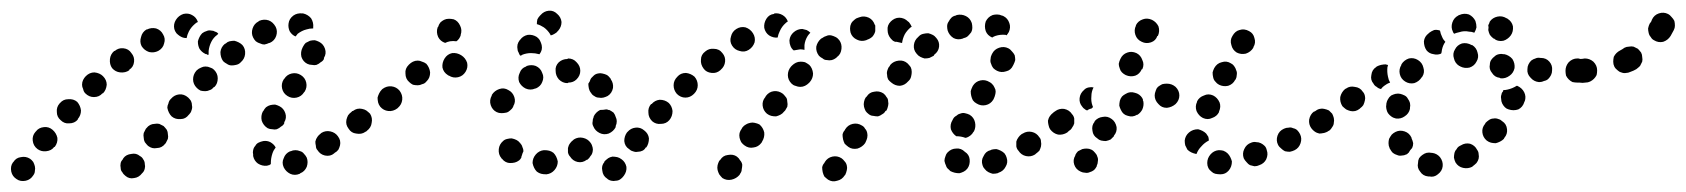

<svg xmlns="http://www.w3.org/2000/svg" viewBox="-43 -303 3143 358"><path d="M22 16Q23 11 22 7Q21 3 19 -1Q16 -5 13 -7Q5 -12 -4 -10Q-13 -9 -18 -1L-19 0Q-24 7 -22 17Q-20 26 -12 31Q-5 36 5 34Q14 32 19 24Q22 20 22 16ZM227 11Q228 7 227 3Q227 -2 224 -6Q222 -10 218 -12Q211 -18 202 -16Q192 -15 187 -8L186 -6Q183 -3 182 1Q181 6 182 10Q182 15 185 18Q187 22 191 25Q198 31 207 29Q216 28 222 20L223 19Q226 16 227 11ZM529 8Q532 -1 529 -9Q527 -13 524 -16Q521 -20 517 -21Q512 -23 508 -23Q503 -23 499 -21H498Q489 -17 486 -8Q482 0 486 9Q488 13 491 16Q494 19 498 21Q502 23 507 23Q511 23 516 21L517 20Q525 17 529 8ZM438 2Q431 -3 429 -12Q429 -13 429 -15Q428 -19 429 -23Q430 -28 433 -31Q435 -35 439 -37Q443 -39 448 -40Q455 -41 461 -38Q468 -34 471 -28Q467 -23 465 -17Q462 -8 462 1Q462 2 462 3Q460 4 459 5Q457 5 455 6Q446 7 438 2ZM588 -24Q590 -28 591 -32Q592 -36 591 -41Q590 -45 587 -49Q582 -56 573 -58Q564 -60 556 -55L555 -54Q551 -51 549 -48Q546 -44 545 -39Q545 -35 546 -31Q546 -26 549 -23Q554 -15 563 -13Q573 -11 580 -17L581 -18Q585 -20 588 -24ZM64 -46Q62 -55 55 -61Q48 -67 39 -66Q29 -65 24 -58L23 -57Q17 -50 18 -41Q19 -31 27 -25Q34 -20 43 -21Q53 -22 58 -29H59Q65 -37 64 -46ZM270 -44Q271 -48 270 -53Q270 -57 268 -61Q265 -65 262 -68Q258 -70 254 -72Q250 -73 245 -72Q241 -72 237 -70Q233 -68 230 -64L229 -63Q227 -59 225 -55Q224 -51 225 -46Q225 -42 227 -38Q230 -34 233 -31Q237 -28 241 -27Q245 -26 250 -27Q254 -27 258 -29Q262 -31 265 -35L266 -36Q268 -40 270 -44ZM645 -65Q648 -68 649 -73Q649 -77 648 -82Q647 -86 645 -90Q640 -97 630 -99Q621 -100 614 -95L612 -94Q609 -92 606 -88Q604 -84 603 -80Q602 -75 603 -71Q604 -67 607 -63Q612 -55 621 -54Q631 -52 638 -57L639 -58Q643 -61 645 -65ZM445 -78Q448 -69 456 -64Q460 -62 465 -62Q469 -61 473 -62Q478 -64 481 -67Q485 -69 487 -73V-75Q492 -83 489 -92Q486 -101 478 -105Q474 -107 470 -108Q465 -108 461 -107Q457 -106 453 -103Q450 -100 448 -96L447 -95Q443 -87 445 -78ZM108 -97Q107 -106 101 -113Q94 -119 84 -118Q75 -118 69 -111L68 -110Q62 -103 63 -94Q63 -85 70 -79Q77 -72 86 -73Q96 -73 102 -80V-81Q108 -88 108 -97ZM314 -97Q316 -102 315 -106Q315 -111 313 -115Q311 -118 308 -121Q300 -128 291 -127Q282 -126 276 -119L275 -118Q272 -115 271 -110Q269 -106 269 -102Q270 -97 272 -93Q274 -89 277 -86Q284 -80 294 -81Q303 -81 309 -89L310 -90Q313 -93 314 -97ZM483 -138Q485 -129 493 -124Q501 -119 510 -121Q519 -123 524 -131L525 -132Q530 -140 528 -149Q526 -158 518 -163Q510 -168 501 -166Q492 -164 487 -156L486 -155Q481 -147 483 -138ZM156 -145Q156 -154 149 -161Q143 -167 133 -168Q124 -168 117 -161Q114 -158 112 -154Q110 -150 110 -145Q110 -141 112 -137Q113 -132 116 -129Q123 -122 132 -122Q142 -122 148 -129H149Q155 -135 156 -145ZM363 -157Q363 -166 356 -173Q353 -176 349 -177Q345 -179 340 -179Q336 -179 332 -177Q327 -175 324 -172L323 -171Q317 -164 317 -155Q317 -146 324 -139Q327 -136 331 -134Q335 -133 340 -133Q344 -133 348 -135Q352 -136 355 -140L357 -141Q363 -147 363 -157ZM207 -188Q208 -197 202 -204Q197 -212 187 -213Q178 -214 171 -208H170Q163 -202 162 -193Q161 -183 166 -176Q172 -169 181 -168Q191 -167 198 -172V-173Q206 -178 207 -188ZM414 -202Q415 -212 409 -219Q406 -222 402 -224Q398 -226 394 -227Q390 -227 385 -226Q381 -225 378 -222L376 -221Q369 -215 368 -206Q368 -196 373 -189Q376 -186 380 -184Q384 -181 389 -181Q393 -181 397 -182Q402 -183 405 -186L406 -187Q413 -193 414 -202ZM519 -197Q522 -188 530 -184Q534 -182 539 -182Q543 -181 547 -182Q552 -184 555 -187Q559 -189 561 -193V-195Q566 -203 563 -212Q560 -221 552 -225Q548 -227 544 -228Q539 -228 535 -227Q531 -225 527 -223Q524 -220 522 -216L521 -214Q517 -206 519 -197ZM343 -202Q342 -202 342 -202Q340 -202 339 -203Q333 -206 329 -212Q326 -218 326 -225V-226Q327 -230 329 -234Q331 -238 334 -241Q338 -244 342 -245Q346 -247 351 -246Q355 -246 358 -244Q362 -243 364 -240Q364 -240 363 -239L362 -238Q355 -233 351 -225Q347 -217 346 -208Q346 -204 346 -201Q345 -201 343 -201Q343 -201 343 -202ZM263 -222Q266 -231 261 -239Q257 -247 248 -250Q239 -252 231 -248H230Q222 -243 220 -234Q217 -225 221 -217Q226 -209 235 -206Q244 -204 252 -208Q261 -213 263 -222ZM472 -236Q475 -245 471 -253Q466 -262 458 -265Q449 -268 440 -264L439 -263Q431 -259 428 -250Q425 -241 429 -233Q431 -229 434 -226Q438 -223 442 -222Q446 -220 450 -220Q455 -221 459 -223H460Q469 -227 472 -236ZM286 -241Q283 -245 282 -249Q280 -258 285 -266Q290 -274 299 -277Q308 -279 315 -275Q323 -271 326 -262Q323 -261 320 -258Q313 -252 309 -244Q306 -238 305 -232Q301 -232 298 -233Q295 -234 292 -236Q289 -238 286 -241ZM504 -274Q511 -279 521 -278H522Q531 -276 537 -269Q542 -261 541 -252Q541 -251 541 -251Q541 -251 541 -250Q534 -250 528 -248Q520 -246 512 -240Q510 -237 508 -235Q501 -238 497 -245Q494 -252 495 -259Q496 -268 504 -274Z M991 14Q997 7 997 -2Q996 -7 994 -11Q992 -15 989 -18Q985 -21 981 -22Q977 -23 972 -23H971Q962 -22 956 -15Q950 -8 950 1Q951 6 953 10Q955 14 958 17Q962 20 966 21Q970 22 975 22H976Q985 21 991 14ZM917 0Q913 1 908 1Q904 1 900 -1Q896 -3 893 -7Q892 -7 892 -8Q886 -15 887 -25Q888 -34 895 -40Q898 -43 903 -44Q907 -45 911 -45Q916 -44 920 -42Q924 -40 926 -37Q927 -37 927 -36Q930 -33 931 -29Q933 -25 933 -21Q931 -17 930 -13Q929 -11 929 -9Q928 -7 927 -6Q926 -5 925 -4Q921 -1 917 0ZM1058 -12Q1061 -15 1062 -20Q1063 -24 1062 -28Q1061 -33 1058 -37Q1053 -44 1044 -46Q1035 -48 1027 -43L1026 -42Q1022 -39 1020 -36Q1017 -32 1016 -27Q1016 -23 1016 -19Q1017 -14 1020 -11Q1025 -3 1034 -1Q1043 1 1051 -5H1052Q1056 -8 1058 -12ZM1107 -77Q1107 -81 1105 -85Q1104 -89 1101 -93Q1097 -96 1093 -98Q1092 -98 1091 -98Q1090 -99 1088 -99Q1088 -99 1087 -99Q1082 -98 1076 -98Q1072 -96 1069 -93Q1066 -90 1064 -86Q1064 -85 1064 -85Q1062 -81 1062 -76Q1061 -72 1063 -68Q1065 -63 1068 -60Q1071 -57 1075 -55Q1083 -51 1092 -54Q1101 -58 1105 -66Q1105 -67 1105 -68Q1107 -72 1107 -77ZM650 -74Q652 -83 647 -91Q644 -94 640 -97Q637 -99 632 -100Q628 -101 623 -100Q619 -99 615 -96H614Q607 -90 605 -81Q603 -72 608 -64Q611 -61 615 -58Q619 -56 623 -55Q627 -54 632 -55Q636 -56 640 -58L641 -59Q649 -65 650 -74ZM872 -107Q875 -98 883 -94Q887 -92 892 -92Q896 -92 901 -93Q905 -94 908 -97Q912 -100 914 -104Q914 -104 914 -105Q919 -113 916 -122Q913 -131 905 -135Q897 -140 888 -137Q879 -134 874 -126Q874 -125 874 -125Q869 -116 872 -107ZM707 -117Q708 -126 702 -134Q696 -141 687 -142Q678 -143 670 -137L669 -136Q666 -133 664 -129Q662 -125 661 -121Q661 -117 662 -112Q663 -108 666 -104Q672 -97 681 -96Q690 -95 698 -101L699 -102Q706 -108 707 -117ZM1089 -163Q1085 -165 1080 -166Q1076 -167 1072 -166Q1067 -165 1064 -162Q1063 -161 1062 -160Q1061 -159 1060 -158Q1059 -157 1058 -155Q1057 -151 1054 -147Q1054 -143 1055 -138Q1056 -134 1058 -131Q1059 -130 1059 -130Q1061 -126 1065 -124Q1069 -121 1073 -121Q1078 -120 1082 -121Q1086 -122 1090 -124Q1098 -129 1100 -139Q1101 -148 1096 -155Q1096 -156 1095 -157Q1092 -161 1089 -163ZM926 -167Q922 -159 925 -150Q929 -142 937 -138Q946 -134 955 -138H956Q965 -142 968 -150Q972 -159 968 -167Q965 -176 956 -180Q948 -183 939 -180L938 -179Q929 -176 926 -167ZM759 -168Q758 -177 752 -184Q748 -187 744 -188Q740 -190 736 -190Q731 -190 727 -188Q723 -186 720 -183L719 -182Q712 -175 713 -166Q713 -156 720 -150Q723 -147 727 -145Q731 -144 736 -144Q740 -144 744 -146Q749 -147 752 -151L753 -152Q759 -158 759 -168ZM999 -187Q992 -180 993 -171Q993 -162 999 -155Q1006 -148 1015 -148L1017 -149Q1026 -149 1032 -155Q1039 -162 1039 -171Q1039 -180 1032 -187Q1026 -194 1016 -194L1015 -193Q1006 -193 999 -187ZM811 -159Q820 -161 825 -169Q830 -177 828 -186Q825 -195 817 -200Q817 -200 817 -200Q809 -205 800 -204Q791 -202 786 -194Q781 -186 782 -177Q784 -168 792 -163Q793 -162 794 -162Q802 -157 811 -159ZM947 -204Q955 -204 962 -202H963Q966 -206 967 -210Q968 -214 967 -219Q966 -223 964 -227Q962 -231 958 -234Q950 -239 941 -238Q932 -236 927 -229L926 -228Q923 -224 922 -220Q921 -215 922 -211Q922 -208 924 -205Q925 -202 927 -199Q928 -200 930 -200L931 -201Q939 -204 947 -204ZM773 -252 774 -253Q775 -257 778 -261Q781 -264 785 -266Q789 -268 794 -268Q798 -268 803 -267Q811 -264 815 -255Q819 -247 816 -238V-237Q815 -234 813 -231Q811 -228 808 -226Q802 -227 796 -226Q791 -225 787 -223Q778 -226 774 -234Q770 -243 773 -252ZM964 -274 965 -275Q971 -282 980 -283Q989 -284 996 -277Q1003 -271 1004 -262Q1004 -253 998 -246L997 -245Q995 -242 991 -240Q988 -238 984 -237Q983 -238 983 -239Q978 -247 971 -252Q965 -256 958 -258Q958 -263 959 -267Q961 -271 964 -274Z M1536 14Q1537 10 1536 6Q1535 1 1532 -2Q1529 -6 1526 -8Q1518 -13 1509 -11Q1500 -9 1495 -1L1494 1Q1491 4 1490 9Q1490 13 1491 18Q1492 22 1494 26Q1497 29 1501 32Q1509 37 1518 34Q1527 32 1532 24L1533 23Q1535 19 1536 14ZM1125 8Q1123 -1 1116 -6Q1112 -9 1108 -10Q1103 -11 1099 -11Q1094 -10 1091 -8Q1087 -5 1084 -2V-1Q1078 6 1080 15Q1081 25 1089 30Q1092 33 1097 34Q1101 35 1105 34Q1110 34 1114 31Q1117 29 1120 25Q1126 17 1125 8ZM1340 13Q1341 8 1341 4Q1340 -1 1337 -4Q1335 -8 1331 -11Q1324 -16 1314 -14Q1305 -13 1300 -5L1298 -3Q1296 1 1295 5Q1294 10 1295 14Q1296 18 1298 22Q1301 26 1304 29Q1312 34 1321 32Q1330 30 1336 23L1337 21Q1340 17 1340 13ZM1832 8Q1837 0 1834 -9Q1833 -13 1830 -17Q1827 -20 1823 -22Q1819 -24 1815 -25Q1810 -25 1806 -24L1804 -23Q1795 -21 1791 -12Q1786 -4 1789 5Q1790 9 1793 12Q1796 16 1800 18Q1804 20 1808 21Q1813 21 1817 20L1819 19Q1828 16 1832 8ZM1737 19Q1741 20 1746 20Q1750 19 1754 17Q1758 15 1761 11Q1766 4 1765 -6Q1764 -15 1756 -20Q1749 -27 1740 -26Q1731 -26 1724 -19Q1721 -16 1720 -12Q1718 -7 1718 -3Q1719 2 1721 6Q1722 10 1726 13Q1727 14 1729 16Q1733 18 1737 19ZM1895 -22Q1897 -26 1898 -30Q1899 -35 1898 -39Q1898 -44 1895 -47Q1890 -55 1881 -57Q1872 -59 1864 -54L1862 -53Q1858 -50 1856 -47Q1853 -43 1852 -39Q1852 -34 1852 -30Q1853 -25 1856 -22Q1861 -14 1870 -12Q1879 -10 1887 -15L1888 -16Q1892 -19 1895 -22ZM1167 -45Q1166 -54 1158 -60Q1151 -66 1142 -65Q1133 -64 1127 -57L1126 -56Q1121 -49 1121 -40Q1122 -30 1130 -25Q1133 -22 1137 -21Q1142 -19 1146 -20Q1151 -20 1155 -22Q1159 -24 1161 -28H1162Q1167 -35 1167 -45ZM1574 -46Q1575 -51 1574 -55Q1573 -60 1570 -63Q1568 -67 1564 -69Q1556 -74 1547 -72Q1538 -70 1533 -62L1532 -60Q1529 -57 1528 -52Q1528 -48 1529 -43Q1530 -39 1532 -35Q1535 -32 1539 -29Q1546 -24 1556 -26Q1565 -29 1570 -36L1571 -38Q1573 -42 1574 -46ZM1382 -56Q1380 -65 1373 -71Q1369 -73 1364 -74Q1360 -75 1356 -74Q1351 -73 1348 -71Q1344 -69 1341 -65L1340 -63Q1337 -59 1336 -55Q1335 -51 1336 -46Q1337 -42 1339 -38Q1342 -34 1345 -32Q1353 -26 1362 -28Q1371 -29 1377 -37L1378 -39Q1383 -47 1382 -56ZM1733 -79 1734 -81Q1736 -85 1740 -87Q1743 -90 1747 -91Q1752 -93 1756 -92Q1761 -91 1765 -89Q1773 -84 1775 -75Q1777 -66 1773 -58L1772 -57Q1770 -53 1766 -50Q1762 -47 1758 -46Q1758 -46 1758 -46Q1757 -46 1757 -46Q1749 -49 1740 -49Q1733 -54 1730 -62Q1728 -71 1733 -79ZM1954 -64Q1957 -68 1958 -72Q1958 -76 1957 -81Q1956 -85 1954 -89Q1948 -96 1939 -98Q1930 -100 1922 -94L1921 -93Q1917 -90 1915 -87Q1912 -83 1911 -78Q1911 -74 1912 -70Q1913 -65 1915 -62Q1921 -54 1930 -52Q1939 -51 1947 -56L1948 -57Q1952 -60 1954 -64ZM1211 -96Q1210 -105 1204 -111Q1197 -117 1187 -117Q1178 -116 1172 -109H1171Q1165 -102 1166 -93Q1166 -84 1173 -77Q1180 -71 1189 -72Q1199 -72 1205 -79Q1211 -86 1211 -96ZM1425 -104Q1426 -109 1425 -113Q1425 -118 1423 -121Q1420 -125 1417 -128Q1409 -134 1400 -133Q1391 -132 1385 -124L1384 -122Q1378 -115 1379 -106Q1380 -97 1387 -91Q1391 -88 1395 -87Q1399 -86 1404 -86Q1408 -87 1412 -89Q1416 -91 1419 -95L1421 -97Q1423 -100 1425 -104ZM1613 -106Q1614 -110 1613 -114Q1613 -119 1610 -122Q1608 -126 1604 -129Q1596 -134 1587 -132Q1578 -131 1573 -123L1571 -121Q1569 -118 1568 -113Q1567 -109 1568 -104Q1569 -100 1571 -96Q1573 -93 1577 -90Q1581 -87 1585 -87Q1590 -86 1594 -86Q1598 -87 1602 -90Q1606 -92 1608 -96L1610 -97Q1612 -101 1613 -106ZM1767 -133Q1767 -128 1768 -124Q1769 -120 1771 -116Q1774 -112 1778 -110Q1786 -105 1795 -107Q1804 -109 1809 -117L1810 -119Q1812 -123 1813 -128Q1814 -132 1813 -136Q1811 -141 1809 -144Q1806 -148 1802 -150Q1794 -155 1785 -153Q1776 -151 1771 -143L1770 -141Q1768 -137 1767 -133ZM1258 -144Q1258 -153 1252 -160Q1245 -166 1236 -167Q1226 -167 1220 -160Q1213 -153 1213 -144Q1213 -135 1219 -128Q1226 -121 1235 -121Q1244 -121 1251 -128Q1258 -135 1258 -144ZM1473 -166Q1472 -176 1466 -182Q1462 -185 1458 -187Q1454 -188 1450 -188Q1445 -188 1441 -186Q1437 -184 1434 -181L1432 -179Q1426 -172 1426 -163Q1426 -154 1433 -147Q1436 -144 1440 -143Q1445 -141 1449 -141Q1454 -141 1458 -143Q1462 -145 1465 -148L1467 -150Q1473 -157 1473 -166ZM1656 -161Q1657 -165 1657 -169Q1657 -174 1655 -178Q1652 -182 1649 -185Q1642 -191 1633 -190Q1623 -189 1617 -182L1616 -180Q1613 -177 1612 -173Q1610 -168 1611 -164Q1611 -159 1613 -155Q1615 -152 1619 -149Q1626 -143 1635 -143Q1644 -144 1650 -151L1652 -153Q1655 -156 1656 -161ZM1309 -188Q1310 -197 1304 -204Q1298 -212 1288 -212Q1279 -213 1272 -207Q1264 -201 1264 -192Q1263 -183 1269 -175Q1274 -168 1284 -167Q1293 -166 1300 -172L1301 -173Q1308 -179 1309 -188ZM1804 -193Q1803 -188 1805 -184Q1806 -180 1809 -176Q1812 -173 1816 -171Q1824 -167 1833 -170Q1842 -172 1846 -181L1847 -183Q1849 -187 1850 -191Q1850 -195 1849 -200Q1847 -204 1844 -207Q1841 -211 1837 -213Q1829 -217 1820 -214Q1811 -211 1807 -203L1806 -201Q1804 -197 1804 -193ZM1526 -212Q1527 -221 1522 -228Q1519 -232 1515 -234Q1511 -236 1507 -237Q1502 -238 1498 -236Q1494 -235 1490 -232L1488 -231Q1481 -225 1479 -216Q1478 -207 1484 -199Q1487 -196 1491 -194Q1494 -191 1499 -191Q1503 -190 1508 -191Q1512 -192 1516 -195L1518 -197Q1525 -202 1526 -212ZM1708 -216Q1709 -225 1703 -232Q1700 -236 1696 -238Q1692 -240 1688 -241Q1683 -241 1679 -240Q1674 -239 1671 -236L1669 -234Q1662 -228 1661 -219Q1660 -210 1666 -203Q1669 -199 1673 -197Q1677 -195 1681 -194Q1686 -194 1690 -195Q1694 -197 1698 -199L1699 -201Q1707 -207 1708 -216ZM1364 -224Q1366 -233 1361 -241Q1356 -249 1347 -252Q1338 -254 1330 -249Q1322 -244 1320 -235Q1317 -226 1322 -218Q1327 -210 1336 -208Q1345 -205 1353 -210Q1361 -215 1364 -224ZM1437 -209Q1433 -212 1431 -217Q1429 -222 1429 -227V-228Q1430 -237 1437 -243Q1444 -249 1453 -249Q1457 -248 1461 -247Q1465 -245 1468 -242Q1465 -239 1463 -236Q1458 -228 1457 -219Q1457 -214 1457 -210Q1453 -211 1449 -211Q1443 -210 1437 -209ZM1629 -225Q1628 -225 1626 -225Q1624 -226 1622 -227Q1620 -229 1618 -231Q1618 -231 1618 -231Q1612 -238 1612 -247Q1611 -256 1618 -263Q1621 -266 1625 -268Q1629 -270 1634 -270Q1638 -270 1643 -268Q1647 -266 1650 -263Q1652 -262 1653 -260Q1654 -258 1655 -257Q1656 -255 1657 -253L1655 -252Q1648 -246 1644 -239Q1640 -231 1639 -223Q1639 -223 1639 -223Q1638 -223 1638 -223Q1634 -224 1629 -225ZM1574 -229 1572 -228Q1563 -225 1555 -229Q1546 -233 1543 -242Q1542 -246 1542 -250Q1542 -255 1544 -259Q1546 -263 1550 -266Q1553 -269 1557 -270L1560 -271Q1568 -274 1577 -270Q1585 -266 1588 -257Q1589 -256 1589 -255Q1589 -254 1589 -253Q1589 -250 1589 -247Q1589 -246 1589 -245Q1588 -240 1584 -235Q1580 -231 1574 -229ZM1762 -236Q1765 -239 1768 -243Q1770 -247 1770 -251Q1770 -256 1769 -260Q1766 -269 1758 -273Q1750 -277 1741 -275L1739 -274Q1734 -273 1731 -270Q1728 -267 1726 -263Q1723 -259 1723 -254Q1723 -250 1724 -246Q1727 -237 1735 -232Q1743 -228 1752 -231L1754 -232Q1759 -233 1762 -236ZM1386 -268Q1391 -276 1400 -277L1401 -278Q1409 -279 1416 -275Q1423 -271 1426 -263Q1424 -262 1422 -260Q1415 -254 1411 -245Q1408 -239 1407 -233Q1399 -232 1391 -237Q1384 -242 1382 -251Q1381 -260 1386 -268ZM1800 -270Q1803 -273 1808 -275Q1812 -276 1816 -276Q1821 -276 1825 -274Q1826 -274 1828 -273Q1836 -269 1839 -260Q1842 -252 1838 -243Q1837 -242 1836 -240Q1835 -239 1834 -237Q1833 -238 1832 -238Q1822 -239 1813 -236Q1810 -235 1807 -233Q1798 -237 1795 -245Q1792 -254 1795 -263Q1797 -267 1800 -270Z M2248 15Q2254 8 2254 -2Q2253 -6 2251 -10Q2249 -14 2246 -17Q2243 -20 2238 -22Q2234 -23 2230 -23H2229Q2220 -22 2214 -15Q2208 -8 2208 1Q2208 6 2210 10Q2212 14 2216 17Q2219 20 2223 21Q2228 22 2232 22H2233Q2242 22 2248 15ZM2004 -2Q2005 -7 2003 -11Q2002 -15 1999 -18Q1996 -22 1992 -24Q1988 -26 1983 -26Q1979 -26 1975 -25Q1971 -23 1967 -21Q1964 -18 1962 -14V-13Q1957 -5 1960 4Q1963 13 1972 17Q1976 19 1980 19Q1985 20 1989 18Q1993 17 1997 14Q2000 11 2002 7V6Q2004 2 2004 -2ZM2318 -6Q2322 -15 2319 -23Q2318 -28 2315 -31Q2312 -34 2308 -36Q2304 -38 2299 -38Q2295 -39 2290 -37Q2281 -34 2277 -25Q2273 -17 2276 -8Q2278 -4 2281 -1Q2284 3 2288 5Q2292 6 2296 7Q2301 7 2305 5Q2314 2 2318 -6ZM2178 -19Q2174 -21 2171 -24Q2169 -28 2167 -32Q2166 -36 2166 -41Q2167 -50 2174 -56Q2181 -62 2191 -62Q2195 -61 2199 -59Q2203 -57 2206 -54Q2208 -51 2210 -48Q2211 -44 2211 -41Q2203 -37 2197 -30Q2191 -24 2188 -16Q2188 -16 2188 -16Q2187 -16 2187 -16Q2182 -17 2178 -19ZM2382 -36Q2385 -45 2381 -53Q2379 -57 2376 -60Q2373 -63 2368 -64Q2364 -66 2360 -65Q2355 -65 2351 -63Q2342 -59 2339 -50Q2336 -41 2340 -33Q2342 -29 2346 -26Q2349 -23 2353 -21Q2358 -20 2362 -20Q2367 -21 2371 -23Q2379 -27 2382 -36ZM2039 -66Q2037 -76 2030 -81Q2022 -87 2013 -85Q2004 -84 1998 -77V-76Q1992 -69 1994 -59Q1995 -50 2003 -45Q2006 -42 2010 -41Q2015 -40 2019 -40Q2024 -41 2028 -43Q2031 -46 2034 -49V-50Q2040 -57 2039 -66ZM2443 -73Q2445 -82 2439 -90Q2437 -94 2433 -96Q2429 -98 2425 -99Q2420 -100 2416 -99Q2412 -98 2408 -95H2407Q2400 -90 2398 -80Q2397 -71 2402 -64Q2405 -60 2408 -58Q2412 -55 2417 -54Q2421 -54 2425 -55Q2430 -56 2433 -58L2434 -59Q2441 -64 2443 -73ZM1956 -65Q1959 -69 1960 -73Q1960 -78 1960 -82Q1959 -87 1956 -90Q1951 -98 1941 -100Q1932 -101 1925 -96L1924 -95Q1917 -90 1915 -81Q1913 -72 1919 -64Q1924 -57 1933 -55Q1942 -53 1950 -59Q1954 -61 1956 -65ZM2188 -96Q2192 -87 2200 -83Q2209 -79 2217 -83Q2226 -86 2230 -94V-95Q2234 -104 2231 -112Q2227 -121 2219 -125Q2210 -129 2202 -125Q2193 -122 2189 -114V-113Q2185 -105 2188 -96ZM2078 -89H2077Q2069 -84 2060 -87Q2051 -89 2047 -98Q2045 -102 2044 -106Q2044 -110 2045 -115Q2046 -119 2049 -123Q2052 -126 2056 -128Q2064 -133 2073 -130Q2082 -128 2087 -120Q2087 -119 2088 -118Q2088 -117 2088 -116Q2089 -114 2089 -113Q2090 -106 2087 -99Q2084 -93 2078 -89ZM1984 -97Q1981 -98 1979 -100Q1977 -101 1975 -104Q1969 -111 1970 -120Q1971 -129 1978 -135L1979 -136Q1982 -139 1987 -140Q1992 -141 1996 -140Q1992 -132 1992 -124Q1991 -114 1994 -106Q1995 -104 1995 -103Q1994 -102 1993 -102Q1993 -102 1993 -101Q1988 -100 1984 -97ZM2133 -102Q2142 -103 2149 -109Q2156 -116 2156 -125Q2156 -134 2149 -141Q2142 -147 2133 -147H2132Q2128 -147 2124 -146Q2120 -144 2116 -141Q2113 -138 2112 -134Q2110 -129 2110 -125Q2110 -116 2117 -109Q2123 -102 2132 -102ZM2218 -168Q2218 -163 2219 -159Q2220 -154 2223 -151Q2226 -147 2230 -145Q2238 -141 2247 -143Q2256 -146 2260 -154L2261 -155Q2263 -159 2263 -163Q2264 -168 2262 -172Q2261 -176 2258 -180Q2256 -183 2252 -185Q2244 -190 2235 -187Q2226 -185 2221 -176Q2219 -172 2218 -168ZM2043 -184Q2043 -180 2045 -175Q2046 -171 2049 -168Q2052 -165 2056 -163Q2065 -159 2074 -162Q2082 -165 2086 -174H2087Q2091 -183 2087 -191Q2084 -200 2076 -204Q2067 -208 2059 -205Q2050 -202 2046 -193Q2044 -189 2043 -184ZM2253 -219Q2255 -210 2263 -205Q2271 -201 2280 -203Q2289 -206 2294 -214V-215Q2299 -223 2296 -232Q2294 -241 2286 -245Q2277 -250 2268 -247Q2260 -245 2255 -236Q2250 -228 2253 -219ZM2074 -238Q2077 -229 2086 -225Q2094 -221 2103 -224Q2112 -227 2115 -236H2116Q2120 -245 2117 -254Q2113 -262 2105 -266Q2096 -270 2088 -267Q2079 -264 2075 -256V-255Q2071 -247 2074 -238Z M2638 22Q2646 16 2647 7Q2648 -2 2642 -10Q2636 -17 2627 -18Q2627 -18 2626 -18Q2622 -19 2617 -18Q2613 -17 2609 -14Q2606 -12 2603 -8Q2601 -4 2601 1Q2599 10 2605 17Q2610 25 2620 26Q2621 26 2622 26Q2631 28 2638 22ZM2710 1Q2713 -3 2714 -7Q2715 -11 2714 -16Q2714 -20 2711 -24Q2707 -32 2698 -35Q2689 -37 2681 -32L2679 -31Q2675 -29 2673 -25Q2670 -22 2669 -18Q2668 -13 2668 -9Q2669 -4 2671 0Q2676 8 2685 10Q2694 12 2702 8L2703 7Q2707 4 2710 1ZM2571 -13Q2566 -12 2562 -14Q2558 -15 2554 -18Q2551 -21 2549 -25Q2548 -26 2548 -27Q2546 -31 2546 -36Q2546 -40 2547 -44Q2549 -48 2552 -52Q2555 -55 2559 -57Q2567 -61 2576 -58Q2585 -55 2589 -46Q2589 -46 2589 -45Q2591 -41 2592 -36Q2592 -31 2590 -27Q2586 -23 2584 -19Q2584 -18 2583 -18Q2582 -17 2581 -16Q2580 -15 2579 -15Q2575 -13 2571 -13ZM2767 -62Q2766 -72 2758 -77Q2755 -80 2751 -81Q2746 -83 2742 -82Q2737 -82 2733 -79Q2730 -77 2727 -74L2726 -72Q2720 -65 2721 -56Q2722 -47 2729 -41Q2733 -38 2737 -37Q2741 -36 2746 -36Q2750 -37 2754 -39Q2758 -41 2761 -44L2762 -46Q2768 -53 2767 -62ZM2441 -66Q2444 -70 2444 -74Q2445 -78 2444 -83Q2443 -87 2441 -91Q2438 -94 2435 -97Q2431 -99 2426 -100Q2422 -101 2418 -100Q2413 -99 2410 -96L2408 -95Q2404 -93 2402 -89Q2400 -85 2399 -81Q2398 -77 2399 -72Q2400 -68 2403 -64Q2408 -57 2417 -55Q2426 -53 2434 -59H2435Q2439 -62 2441 -66ZM2542 -100Q2543 -95 2545 -92Q2548 -88 2551 -86Q2555 -83 2560 -82Q2569 -81 2576 -86Q2584 -91 2586 -100V-102Q2587 -106 2586 -111Q2585 -115 2582 -119Q2580 -123 2576 -125Q2572 -127 2568 -128Q2564 -129 2559 -128Q2555 -127 2551 -125Q2547 -122 2545 -118Q2543 -115 2542 -110V-109Q2541 -104 2542 -100ZM2499 -107Q2501 -111 2502 -116Q2503 -120 2502 -124Q2501 -129 2498 -132Q2493 -140 2483 -141Q2474 -143 2467 -138L2465 -137Q2458 -131 2456 -122Q2455 -113 2460 -105Q2463 -102 2467 -99Q2471 -97 2475 -96Q2479 -95 2484 -96Q2488 -97 2492 -100L2493 -101Q2497 -104 2499 -107ZM2799 -113 2800 -114Q2803 -123 2799 -131Q2795 -139 2786 -143Q2786 -143 2785 -143Q2785 -143 2785 -143Q2777 -138 2768 -136Q2764 -135 2760 -135Q2760 -133 2759 -132Q2758 -131 2757 -129V-128Q2755 -123 2756 -119Q2756 -114 2758 -110Q2760 -106 2763 -103Q2766 -100 2770 -99Q2779 -96 2788 -99Q2796 -103 2799 -112ZM2514 -163Q2515 -173 2523 -178L2524 -179Q2528 -181 2532 -182Q2537 -183 2541 -183Q2542 -183 2543 -182Q2544 -182 2545 -182Q2545 -180 2544 -178Q2543 -169 2545 -160Q2546 -154 2549 -149Q2543 -147 2538 -143Q2535 -141 2532 -137Q2527 -138 2524 -141Q2520 -143 2518 -147Q2512 -154 2514 -163ZM2567 -165Q2569 -156 2577 -151Q2585 -146 2594 -148Q2603 -151 2608 -159L2609 -160Q2614 -168 2611 -177Q2609 -186 2601 -191Q2593 -196 2584 -194Q2575 -191 2570 -183V-182Q2565 -174 2567 -165ZM2916 -155Q2922 -162 2922 -171Q2922 -175 2921 -180Q2919 -184 2916 -187Q2913 -190 2908 -192Q2904 -193 2900 -194H2898Q2889 -194 2882 -187Q2876 -180 2876 -171Q2876 -167 2877 -162Q2879 -158 2882 -155Q2885 -152 2889 -150Q2894 -149 2898 -149H2900Q2909 -148 2916 -155ZM2836 -152Q2841 -153 2844 -156Q2847 -159 2849 -163Q2851 -167 2851 -172Q2852 -181 2846 -188Q2840 -195 2830 -195H2829Q2824 -196 2820 -194Q2816 -193 2812 -190Q2809 -187 2807 -183Q2805 -179 2805 -174Q2804 -165 2811 -158Q2817 -151 2826 -150H2828Q2832 -150 2836 -152ZM2772 -162Q2779 -167 2781 -176Q2782 -185 2777 -193Q2771 -200 2762 -202H2760Q2756 -203 2752 -202Q2747 -201 2744 -198Q2740 -195 2738 -192Q2735 -188 2735 -183Q2733 -174 2739 -167Q2744 -159 2753 -158L2755 -157Q2764 -156 2772 -162ZM2697 -177Q2706 -180 2710 -188Q2715 -196 2712 -205Q2710 -214 2702 -219Q2701 -219 2701 -219Q2692 -224 2683 -222Q2674 -219 2670 -211Q2665 -203 2668 -194Q2670 -185 2678 -180Q2679 -180 2680 -179Q2688 -175 2697 -177ZM2612 -226Q2613 -235 2621 -241L2622 -242Q2626 -245 2631 -247Q2636 -248 2642 -246Q2643 -240 2646 -234Q2648 -229 2652 -225Q2651 -223 2650 -222Q2646 -215 2645 -206Q2645 -205 2644 -203Q2637 -200 2630 -202Q2622 -203 2617 -209Q2612 -216 2612 -226ZM2749 -272Q2758 -274 2766 -269Q2767 -269 2768 -268Q2776 -263 2778 -254Q2779 -244 2774 -237Q2771 -233 2768 -231Q2764 -228 2760 -227Q2755 -226 2751 -227Q2746 -228 2743 -231Q2742 -231 2742 -231Q2738 -234 2735 -238Q2733 -242 2732 -247Q2733 -252 2732 -256Q2733 -258 2734 -260Q2734 -261 2735 -263Q2740 -270 2749 -272ZM2665 -261Q2668 -270 2676 -274Q2677 -275 2678 -275Q2687 -279 2696 -276Q2704 -272 2708 -264Q2710 -258 2710 -252Q2709 -247 2706 -242Q2701 -244 2696 -244Q2687 -246 2678 -243Q2673 -242 2668 -240Q2668 -241 2667 -242Q2666 -243 2666 -244Q2662 -252 2665 -261Z M2922 -151Q2926 -153 2929 -156Q2932 -159 2934 -163Q2935 -167 2935 -172Q2935 -181 2928 -188Q2921 -194 2912 -194Q2907 -193 2902 -193Q2893 -194 2886 -187Q2880 -181 2880 -171Q2879 -162 2886 -155Q2892 -149 2902 -149Q2908 -148 2913 -149Q2918 -149 2922 -151ZM3015 -180Q3017 -184 3019 -188Q3020 -192 3019 -197Q3019 -201 3017 -205Q3014 -209 3011 -212Q3007 -214 3003 -216Q2999 -217 2994 -216Q2990 -216 2986 -214Q2982 -211 2978 -209Q2974 -207 2971 -204Q2968 -201 2966 -197Q2965 -192 2965 -188Q2965 -183 2967 -179Q2969 -175 2973 -172Q2976 -169 2980 -168Q2985 -166 2989 -167Q2993 -167 2997 -169Q3003 -171 3008 -174Q3012 -177 3015 -180ZM3080 -255Q3080 -260 3079 -264Q3077 -268 3074 -271Q3071 -275 3067 -277Q3059 -281 3050 -278Q3041 -275 3037 -266Q3036 -262 3033 -259Q3031 -255 3030 -250Q3030 -246 3031 -242Q3032 -237 3035 -234Q3037 -230 3041 -228Q3049 -223 3058 -225Q3067 -228 3072 -236Q3075 -241 3078 -247Q3080 -251 3080 -255Z"/></svg>

Font: FRB American Cursive Guidelines Dotted Extrabold
Style: Bold Italic
Weight: 800
Italic angle: -25°
Version: Version 2.0;Modular Font Editor K font №1